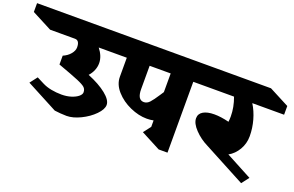

<svg xmlns="http://www.w3.org/2000/svg" viewBox="-244 -1171 2442 1594"><g transform="rotate(20 977.0 -373.5)"><path d="M462 -615Q510 -554 510 -493Q510 -460 497 -429Q484 -398 461 -373Q564 -331 625.5 -281.5Q687 -232 687 -189Q687 -150 640.5 -102.5Q594 -55 527 -22.5Q460 10 404 10Q380 10 349 7.5Q318 5 298 2L21 -144L71 -209L134 -177Q169 -159 213.5 -150.5Q258 -142 304 -142Q350 -142 388 -154Q426 -166 448.5 -184.5Q471 -203 471 -222Q471 -248 454.5 -264Q438 -280 386 -302Q334 -324 204 -371V-449Q244 -466 268.5 -495.5Q293 -525 293 -554Q293 -616 252 -616H32L-145 -708V-786H597L774 -694L775 -615Z M1483 -616H1297V10H1219L1047 -80L1097 -145V-202Q1070 -196 1037 -196Q966 -196 889.5 -230Q813 -264 761.5 -322Q710 -380 710 -447V-616H641L464 -708V-786H1307L1483 -694ZM911 -617V-411Q911 -317 968 -317Q996 -317 1018.5 -341.5Q1041 -366 1076 -420L1097 -452V-617Z M1818 -617Q1853 -561 1872.5 -491.5Q1892 -422 1892 -351Q1892 -286 1860 -231.5Q1828 -177 1777 -149L2008 -26L1958 39L1589 -157Q1522 -190 1472 -242.5Q1422 -295 1422 -340Q1422 -380 1457.5 -401Q1493 -422 1555 -422Q1613 -422 1685 -404Q1688 -427 1688 -452Q1688 -533 1657 -616H1389L1212 -708V-786H1922L2099 -694V-617Z"/></g></svg>

Font: Inknut Antiqua Black
Style: Regular
Weight: 900
Designer: Claus Eggers Sørensen
Foundry: Claus Eggers Sørensen
Version: Version 1.003; ttfautohint (v1.8.2) -l 8 -r 50 -G 200 -x 14 